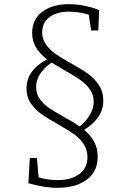

<svg xmlns="http://www.w3.org/2000/svg" viewBox="-20 -722 619 920"><path d="M448 29Q448 101 395 139.5Q342 178 256 178Q193 178 116 156L123 35H157L165 128Q211 141 258 141Q321 141 360 112Q399 83 399 31Q399 -5 380 -33Q361 -61 333.5 -80Q306 -99 257 -127Q207 -155 177.5 -176Q148 -197 127.5 -227Q107 -257 107 -297Q107 -345 134.5 -380.5Q162 -416 206 -437Q172 -463 153 -494Q134 -525 134 -565Q134 -629 182.5 -665.5Q231 -702 310 -702Q381 -702 455 -674L451 -576H417L405 -652Q357 -666 310 -666Q251 -666 216.5 -639.5Q182 -613 182 -567Q182 -534 200.5 -508.5Q219 -483 245 -464.5Q271 -446 319 -419Q370 -391 401 -369Q432 -347 453.5 -315Q475 -283 475 -240Q475 -195 449.5 -159.5Q424 -124 383 -100Q414 -74 431 -43Q448 -12 448 29ZM286 -162Q332 -137 362 -116Q429 -173 429 -235Q429 -268 410.5 -294Q392 -320 365.5 -338.5Q339 -357 293 -383Q236 -417 228 -422Q197 -403 175 -372Q153 -341 153 -305Q153 -273 170.5 -248Q188 -223 214.5 -205Q241 -187 286 -162Z"/></svg>

Font: Bitter Pro Light
Style: Regular
Weight: 300
Designer: Sol Matas, and Bitter project Authors
Foundry: Sol Matas
Version: Version 1.010